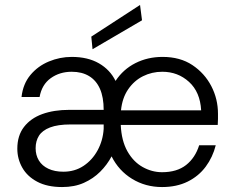

<svg xmlns="http://www.w3.org/2000/svg" viewBox="-20 -744 944 776"><path d="M231 12Q171 12 130.5 -9.5Q90 -31 70 -66.5Q50 -102 50 -143Q50 -196 77 -231Q104 -266 151 -283Q198 -300 260 -300H399Q399 -351 384 -385Q369 -419 340 -436.5Q311 -454 270 -454Q221 -454 185 -428Q149 -402 140 -352H67Q73 -405 103 -441Q133 -477 177.5 -495.5Q222 -514 270 -514Q335 -514 380 -488Q425 -462 447 -417Q478 -464 527.5 -489Q577 -514 637 -514Q708 -514 757.5 -481Q807 -448 834 -396Q861 -344 861 -284Q861 -274 861 -263.5Q861 -253 860 -239H468Q471 -175 495 -132.5Q519 -90 556.5 -69Q594 -48 635 -48Q695 -48 732 -77Q769 -106 785 -157H852Q840 -109 811.5 -70.5Q783 -32 738.5 -10Q694 12 635 12Q568 12 514 -21Q460 -54 431 -112Q413 -78 385 -50Q357 -22 319 -5Q281 12 231 12ZM236 -50Q282 -50 317.5 -73.5Q353 -97 374.5 -136.5Q396 -176 399 -223V-241H265Q214 -241 182.5 -229Q151 -217 137.5 -195.5Q124 -174 124 -145Q124 -117 137 -95.5Q150 -74 175.5 -62Q201 -50 236 -50ZM469 -298H793Q789 -372 744 -413Q699 -454 636 -454Q594 -454 558 -436Q522 -418 498 -383Q474 -348 469 -298ZM354 -545 349 -596 546 -724 554 -662Z"/></svg>

Font: DM Sans 16pt Light
Style: Regular
Weight: 300
Version: Version 4.004;gftools[0.9.30]